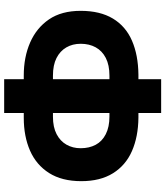

<svg xmlns="http://www.w3.org/2000/svg" viewBox="44 -821 793 921"><g transform="rotate(-90 440.5 -360.5)"><path d="M359 16V-93H336Q245 -94 176.5 -124Q108 -154 70 -215Q32 -276 32 -367Q32 -460 71 -521.5Q110 -583 178.5 -613Q247 -643 336 -643H359V-737H521V-643H539Q627 -643 697 -612.5Q767 -582 808 -522Q849 -462 849 -370Q849 -277 812 -215.5Q775 -154 706 -124Q637 -94 543 -93H521V16ZM342 -232H359V-503H341Q291 -503 257.5 -485.5Q224 -468 207 -438Q190 -408 190 -370Q190 -329 206.5 -298Q223 -267 257.5 -249.5Q292 -232 342 -232ZM521 -232H538Q589 -232 623 -249.5Q657 -267 674 -298Q691 -329 691 -370Q691 -409 673.5 -439Q656 -469 622.5 -486Q589 -503 538 -503H521Z"/></g></svg>

Font: Onest ExtraBold
Style: Regular
Weight: 800
Designer: Dmitri Voloshin, Andrey Kudryavtsev
Foundry: Dmitri Voloshin, Andrey Kudryavtsev
Version: Version 1.000;gftools[0.9.33]